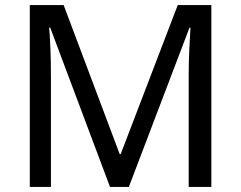

<svg xmlns="http://www.w3.org/2000/svg" viewBox="-20 -785 947 754"><path d="M412 -51 177 -677H173Q176 -646 178 -593.5Q180 -541 180 -484V-51H97V-765H230L450 -180H454L678 -765H810V-51H721V-490Q721 -542 723.5 -593Q726 -644 728 -676H724L486 -51Z"/></svg>

Font: Noto Sans Tamil UI
Style: Regular
Weight: 400
Designer: Jelle Bosma - Monotype Design Team
Foundry: Monotype Imaging Inc.
Version: Version 2.004; ttfautohint (v1.8.4.7-5d5b)